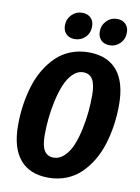

<svg xmlns="http://www.w3.org/2000/svg" viewBox="-100 -987 778 1070"><g transform="rotate(10 289.0 -452.0)"><path d="M259.8 -769Q229.5 -769 211.7 -787.1Q193.8 -805.2 193.8 -835Q193.8 -871.1 218.3 -896Q242.7 -920.9 276.9 -920.9Q308.6 -920.9 326.4 -902.8Q344.2 -884.8 344.2 -855Q344.2 -817.9 319.8 -793.5Q295.4 -769 259.8 -769ZM458 -769Q426.8 -769 408.9 -787.1Q391.1 -805.2 391.1 -835Q391.1 -871.1 415.5 -896Q439.9 -920.9 474.1 -920.9Q505.4 -920.9 523.2 -902.8Q541 -884.8 541 -855Q541 -818.4 516.8 -793.7Q492.7 -769 458 -769ZM351.1 -710Q457.5 -710 512.7 -644.5Q567.9 -579.1 567.9 -451.2Q567.9 -392.1 559.8 -336.2Q551.8 -280.3 535.4 -227.3Q519 -174.3 492.7 -130.4Q466.3 -86.4 432.1 -53.2Q397.9 -20 351.3 -1.5Q304.7 17.1 250 17.1Q144 17.1 88.6 -48.6Q33.2 -114.3 33.2 -242.2Q33.2 -300.3 41.3 -356Q49.3 -411.6 65.4 -464.6Q81.5 -517.6 107.9 -561.8Q134.3 -606 168.5 -639.2Q202.6 -672.4 249.5 -691.2Q296.4 -710 351.1 -710ZM340.8 -595.2Q308.1 -595.2 281.5 -568.6Q254.9 -542 238 -500.7Q221.2 -459.5 209.7 -407.2Q198.2 -355 193.6 -306.4Q189 -257.8 189 -213.9Q189 -152.8 206.5 -125.5Q224.1 -98.1 258.8 -98.1Q292.5 -98.1 319.6 -124.5Q346.7 -150.9 363.3 -191.2Q379.9 -231.4 391.1 -283.7Q402.3 -335.9 406.7 -384Q411.1 -432.1 411.1 -477.1Q411.1 -538.6 393.8 -566.9Q376.5 -595.2 340.8 -595.2Z"/></g></svg>

Font: Fira Sans Compressed
Style: Bold Italic
Weight: 700
Width: 3
Italic angle: -8°
Designer: Carrois Corporate & Edenspiekermann AG
Foundry: Carrois Corporate GbR & Edenspiekermann AG
Version: Version 4.203;PS 004.203;hotconv 1.0.88;makeotf.lib2.5.64775